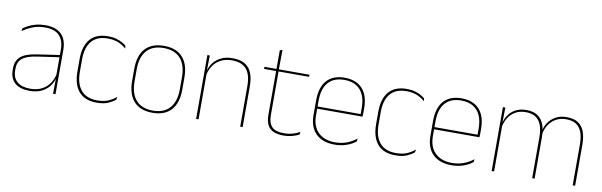

<svg xmlns="http://www.w3.org/2000/svg" viewBox="-45 -1024 4507 1437"><g transform="rotate(10 2209.0 -305.5)"><path d="M396 0H377L379 -128L377.5 -131.5V-292V-334.5Q377.5 -404.5 342.2 -441.2Q307 -478 233.5 -478Q179 -478 136 -460.2Q93 -442.5 63.5 -420L66 -441Q81.5 -453 105.2 -465.5Q129 -478 161.2 -486.5Q193.5 -495 233.5 -495Q275 -495 305.5 -484.2Q336 -473.5 356.2 -453Q376.5 -432.5 386.2 -402.8Q396 -373 396 -335ZM200 9.5Q127.5 9.5 88.2 -24.2Q49 -58 49 -123V-134.5Q49 -192.5 85 -224.2Q121 -256 205.5 -268.5L386.5 -295.5L387 -278.5L209 -252.5Q134 -241.5 100.8 -214.5Q67.5 -187.5 67.5 -135.5V-124Q67.5 -66.5 102.2 -36.8Q137 -7 202.5 -7Q254.5 -7 291.8 -27.2Q329 -47.5 351.5 -82.2Q374 -117 380.5 -160.5L390 -142H384Q380 -102.5 358 -67.8Q336 -33 296.5 -11.8Q257 9.5 200 9.5Z M709.5 9.5Q619.5 9.5 573.8 -43.5Q528 -96.5 528 -196V-290.5Q528 -389.5 573.8 -442.2Q619.5 -495 709.5 -495Q744.5 -495 771 -487.5Q797.5 -480 816.8 -469.2Q836 -458.5 848 -447.5L850.5 -426Q827.5 -447.5 793.2 -462.8Q759 -478 709 -478Q629 -478 587.8 -429.8Q546.5 -381.5 546.5 -290.5V-196.5Q546.5 -105.5 587.8 -56.8Q629 -8 710.5 -8Q762.5 -8 797 -23.8Q831.5 -39.5 854.5 -60.5L851.5 -38.5Q832 -21.5 797.8 -6Q763.5 9.5 709.5 9.5Z M1134 11.5Q1040.5 11.5 992 -42.5Q943.5 -96.5 943.5 -197.5V-289Q943.5 -390 992.2 -443.5Q1041 -497 1134 -497Q1227 -497 1275.8 -443.5Q1324.5 -390 1324.5 -289V-197.5Q1324.5 -96.5 1275.8 -42.5Q1227 11.5 1134 11.5ZM1134 -5Q1217.5 -5 1261.8 -54.5Q1306 -104 1306 -197.5V-289Q1306 -382 1262 -431.2Q1218 -480.5 1134 -480.5Q1050 -480.5 1006 -431.2Q962 -382 962 -289V-197.5Q962 -104 1006 -54.5Q1050 -5 1134 -5Z M1818 0H1799.5V-310Q1799.5 -363 1785.2 -400.5Q1771 -438 1739 -458.2Q1707 -478.5 1653.5 -478.5Q1604 -478.5 1567.2 -458.8Q1530.5 -439 1508.5 -404.2Q1486.5 -369.5 1479.5 -325L1470.5 -344H1476Q1480.5 -385 1502.2 -419.2Q1524 -453.5 1562.5 -474.2Q1601 -495 1654.5 -495Q1715 -495 1750.8 -472.8Q1786.5 -450.5 1802.2 -409.2Q1818 -368 1818 -311ZM1483 0H1464.5V-485.5H1483L1481 -358.5H1483Z M2130.5 9Q2082 9 2051.5 -5.2Q2021 -19.5 2006.5 -49Q1992 -78.5 1992 -123V-462.5H2010.5V-124.5Q2010.5 -65.5 2038 -37Q2065.5 -8.5 2131 -8.5Q2162 -8.5 2192.2 -16.2Q2222.5 -24 2250.5 -40L2248 -20Q2225 -7 2193.8 1Q2162.5 9 2130.5 9ZM2241.5 -457H1900.5V-473H2244ZM2010 -468H1992V-614L2011.5 -621.5Z M2517.5 9.5Q2426 9.5 2375.5 -40.2Q2325 -90 2325 -180.5V-292.5Q2325 -392.5 2371.8 -444.8Q2418.5 -497 2507.5 -497Q2566 -497 2606.8 -473.5Q2647.5 -450 2668.5 -405.2Q2689.5 -360.5 2689.5 -296.5V-279.5Q2689.5 -268.5 2689.2 -257.5Q2689 -246.5 2688 -233H2671Q2671 -250.5 2671 -266.5Q2671 -282.5 2671 -296Q2671 -355.5 2652.2 -396.5Q2633.5 -437.5 2597 -459Q2560.5 -480.5 2507.5 -480.5Q2427.5 -480.5 2385.5 -432.5Q2343.5 -384.5 2343.5 -292.5V-243.5V-239.5V-181Q2343.5 -140 2355.2 -108Q2367 -76 2389.5 -53.8Q2412 -31.5 2444.5 -19.8Q2477 -8 2518 -8Q2565.5 -8 2605.5 -22.8Q2645.5 -37.5 2680.5 -65L2678 -43Q2648.5 -19 2607.5 -4.8Q2566.5 9.5 2517.5 9.5ZM2681.5 -233H2333.5V-249.5H2681.5Z M2979.5 9.5Q2889.5 9.5 2843.8 -43.5Q2798 -96.5 2798 -196V-290.5Q2798 -389.5 2843.8 -442.2Q2889.5 -495 2979.5 -495Q3014.5 -495 3041 -487.5Q3067.5 -480 3086.8 -469.2Q3106 -458.5 3118 -447.5L3120.5 -426Q3097.5 -447.5 3063.2 -462.8Q3029 -478 2979 -478Q2899 -478 2857.8 -429.8Q2816.5 -381.5 2816.5 -290.5V-196.5Q2816.5 -105.5 2857.8 -56.8Q2899 -8 2980.5 -8Q3032.5 -8 3067 -23.8Q3101.5 -39.5 3124.5 -60.5L3121.5 -38.5Q3102 -21.5 3067.8 -6Q3033.5 9.5 2979.5 9.5Z M3406 9.5Q3314.5 9.5 3264 -40.2Q3213.5 -90 3213.5 -180.5V-292.5Q3213.5 -392.5 3260.2 -444.8Q3307 -497 3396 -497Q3454.5 -497 3495.2 -473.5Q3536 -450 3557 -405.2Q3578 -360.5 3578 -296.5V-279.5Q3578 -268.5 3577.8 -257.5Q3577.5 -246.5 3576.5 -233H3559.5Q3559.5 -250.5 3559.5 -266.5Q3559.5 -282.5 3559.5 -296Q3559.5 -355.5 3540.8 -396.5Q3522 -437.5 3485.5 -459Q3449 -480.5 3396 -480.5Q3316 -480.5 3274 -432.5Q3232 -384.5 3232 -292.5V-243.5V-239.5V-181Q3232 -140 3243.8 -108Q3255.5 -76 3278 -53.8Q3300.5 -31.5 3333 -19.8Q3365.5 -8 3406.5 -8Q3454 -8 3494 -22.8Q3534 -37.5 3569 -65L3566.5 -43Q3537 -19 3496 -4.8Q3455 9.5 3406 9.5ZM3570 -233H3222V-249.5H3570Z M4345 0H4326.5V-310Q4326.5 -363 4313.5 -400.5Q4300.5 -438 4271.2 -458.2Q4242 -478.5 4193 -478.5Q4148.5 -478.5 4114.8 -459.2Q4081 -440 4060.2 -406.8Q4039.5 -373.5 4033.5 -331.5L4023 -351.5H4028Q4032.5 -389 4053.5 -421.8Q4074.5 -454.5 4110 -474.8Q4145.5 -495 4194 -495Q4249.5 -495 4282.5 -472.8Q4315.5 -450.5 4330.2 -409.2Q4345 -368 4345 -311ZM3729 0H3710.5V-485.5H3729L3727 -357.5H3729ZM4037 0H4018.5V-309.5Q4018.5 -362.5 4005.5 -400.2Q3992.5 -438 3963.5 -458.2Q3934.5 -478.5 3886 -478.5Q3840 -478.5 3806.2 -458.8Q3772.5 -439 3752.2 -404.2Q3732 -369.5 3725.5 -325L3715 -344H3722Q3726.5 -385 3746.5 -419.2Q3766.5 -453.5 3802 -474.2Q3837.5 -495 3887 -495Q3953.5 -495 3989.2 -460.8Q4025 -426.5 4034.5 -358Q4036 -346.5 4036.5 -336Q4037 -325.5 4037 -314Z"/></g></svg>

Font: Anek Devanagari Thin
Style: Regular
Weight: 250
Designer: Kailash Malviya (Devanagari) & Yesha Goshar (Latin)
Foundry: Ek Type
Version: Version 1.003